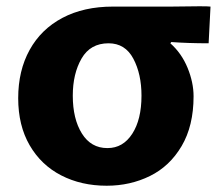

<svg xmlns="http://www.w3.org/2000/svg" viewBox="-20 -528 703 612"><path d="M597 -221Q597 -127 559 -62.5Q521 2 458 33Q395 64 320 64Q239 64 175 31Q111 -2 74.5 -65Q38 -128 38 -215Q38 -303 74.5 -369Q111 -435 179 -471Q247 -507 340 -507H526L616 -508Q643 -508 651 -507L645 -390Q580 -390 526 -394L523 -390Q559 -358 578 -311.5Q597 -265 597 -221ZM431 -223Q431 -292 405 -341Q379 -390 326 -390Q268 -390 240 -341.5Q212 -293 212 -223Q212 -149 241 -102.5Q270 -56 322 -56H323Q372 -56 401.5 -101.5Q431 -147 431 -223Z"/></svg>

Font: Gmarket Sans TTF Bold
Style: Regular
Weight: 700
Designer: Creative Director : Sungho Lee; Art Director : Kiwoong Choi; Project Manager : Sori Yang, Jongwook Yoon; Font Designer :
Foundry: Sandoll Inc.
Version: Version 1.000;hotconv 1.0.109;makeotfexe 2.5.65596